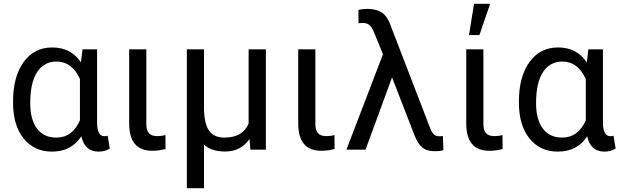

<svg xmlns="http://www.w3.org/2000/svg" viewBox="-20 -788 3269 1011"><path d="M491.2 -528.3V-139.2Q492.2 -70.8 530.3 -70.8Q539.6 -70.8 546.9 -73.2L558.1 -6.3Q534.7 10.3 498.5 10.3Q426.8 10.3 408.2 -70.3Q356 10.3 253.9 10.3Q160.2 10.3 104.5 -58.8Q48.8 -127.9 48.8 -247.1V-254.4Q48.8 -383.3 104 -460.7Q159.2 -538.1 254.9 -538.1Q354 -538.1 406.2 -459.5L414.6 -528.3ZM139.2 -244.1Q139.2 -158.7 174.8 -111.1Q210.4 -63.5 276.4 -63.5Q360.8 -63.5 400.9 -154.3V-372.1Q359.4 -463.9 277.3 -463.9Q211.9 -463.9 175.5 -408.4Q139.2 -353 139.2 -244.1Z M750.5 -528.3V-133.3Q750.5 -102.5 763.9 -86.9Q777.3 -71.3 808.6 -71.3Q832 -71.3 851.1 -77.1L851.6 -3.4Q817.4 5.9 781.7 5.9Q660.2 5.9 660.2 -137.7V-528.3Z M1054.2 -528.3V-219.2Q1054.7 -139.6 1079.8 -101.6Q1105 -63.5 1161.6 -63.5Q1258.8 -63.5 1289.1 -137.7V-528.3H1379.9V0H1298.3L1293.9 -56.2Q1248.5 9.8 1165.5 9.8Q1093.8 9.8 1054.2 -25.9V203.1H963.9V-528.3Z M1640.6 -528.3V-133.3Q1640.6 -102.5 1654.1 -86.9Q1667.5 -71.3 1698.7 -71.3Q1722.2 -71.3 1741.2 -77.1L1741.7 -3.4Q1707.5 5.9 1671.9 5.9Q1550.3 5.9 1550.3 -137.7V-528.3Z M1913.6 -741.2Q1961.4 -741.2 1990.7 -721.7Q2020 -702.1 2036.1 -655.8L2244.6 -114.3Q2254.4 -89.4 2265.4 -79.8Q2276.4 -70.3 2293.5 -70.3L2312 -71.8L2314.9 2.4Q2297.4 8.3 2276.9 8.3Q2239.3 8.3 2220.2 -0.7Q2201.2 -9.8 2186 -30.8Q2170.9 -51.8 2156.7 -90.8L2044.4 -380.4L1904.8 0H1804.2L1996.6 -502.4L1949.7 -617.2Q1938.5 -644.5 1925.5 -655.8Q1912.6 -667 1890.6 -667L1867.7 -666L1867.2 -735.4Q1887.7 -741.2 1913.6 -741.2Z M2525.4 -528.3V-133.3Q2525.4 -102.5 2538.8 -86.9Q2552.2 -71.3 2583.5 -71.3Q2606.9 -71.3 2626 -77.1L2626.5 -3.4Q2592.3 5.9 2556.6 5.9Q2435.1 5.9 2435.1 -137.7V-528.3ZM2476.1 -768.1H2561L2504.4 -603.5H2449.7Z M3154.8 -528.3V-139.2Q3155.8 -70.8 3193.8 -70.8Q3203.1 -70.8 3210.4 -73.2L3221.7 -6.3Q3198.2 10.3 3162.1 10.3Q3090.3 10.3 3071.8 -70.3Q3019.5 10.3 2917.5 10.3Q2823.7 10.3 2768.1 -58.8Q2712.4 -127.9 2712.4 -247.1V-254.4Q2712.4 -383.3 2767.6 -460.7Q2822.8 -538.1 2918.5 -538.1Q3017.6 -538.1 3069.8 -459.5L3078.1 -528.3ZM2802.7 -244.1Q2802.7 -158.7 2838.4 -111.1Q2874 -63.5 2939.9 -63.5Q3024.4 -63.5 3064.5 -154.3V-372.1Q3022.9 -463.9 2940.9 -463.9Q2875.5 -463.9 2839.1 -408.4Q2802.7 -353 2802.7 -244.1Z"/></svg>

Font: Roboto-ThirdPerson-AD3FC
Style: ThirdPerson-AD3FC
Weight: 400
Designer: Google
Version: Version 2.137; 2017